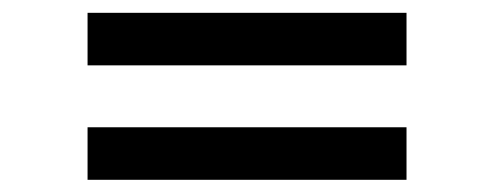

<svg xmlns="http://www.w3.org/2000/svg" viewBox="-20 -514 790 307"><path d="M120 -409.5V-493.5H630V-409.5ZM120 -226.5V-310.5H630V-226.5Z"/></svg>

Font: Cns Manrope SemBd
Style: Regular
Weight: 600
Designer: Mikhail Sharanda
Foundry: Mikhail Sharanda
Version: Version 4.504